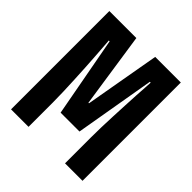

<svg xmlns="http://www.w3.org/2000/svg" viewBox="-193 -850 986 986"><g transform="rotate(45 300.0 -357.0)"><path d="M40 0V-714H236L297 -305H301L373 -714H559V0H432V-185Q432 -217 433 -257.5Q434 -298 436 -341Q438 -384 440 -426Q442 -468 444 -504.5Q446 -541 448 -567Q450 -593 450 -604H444L369 -168H232L151 -605H145Q146 -592 148 -565.5Q150 -539 152.5 -502.5Q155 -466 157.5 -424Q160 -382 162 -338.5Q164 -295 165.5 -253.5Q167 -212 167 -177V0Z"/></g></svg>

Font: Noto Sans Mono
Style: Bold
Weight: 700
Designer: Monotype Design Team
Foundry: Monotype Imaging Inc.
Version: Version 2.014